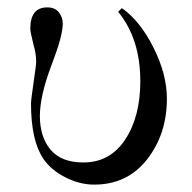

<svg xmlns="http://www.w3.org/2000/svg" viewBox="-20 -488 520 520"><path d="M108 -468Q129 -468 139.5 -454.5Q150 -441 150 -424Q150 -391 120 -313Q88 -229 88 -174Q88 -117 117 -82.5Q146 -48 206 -48Q278 -48 319 -110Q360 -172 360 -268Q360 -383 300 -456L310 -466Q359 -432 395.5 -359.5Q432 -287 432 -221Q432 -125 378.5 -56.5Q325 12 235 12Q196 12 157.5 -7.5Q119 -27 98 -57Q64 -107 64 -207Q64 -218 71 -265Q78 -312 78 -321Q78 -342 71 -366Q62 -402 62 -410Q62 -468 108 -468Z"/></svg>

Font: Old Standard TT
Style: Regular
Weight: 400
Designer: Alexey Kryukov <alexios@thessalonica.org.ru>
Version: Version 2.2